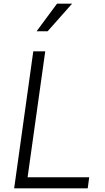

<svg xmlns="http://www.w3.org/2000/svg" viewBox="-20 -1024 573 1044"><path d="M57 0 161 -745H226L130 -60H465L457 0ZM179 -854 290 -1004H372L239 -854Z"/></svg>

Font: Plus Jakarta Sans Light
Style: Italic
Weight: 300
Italic angle: -8°
Designer: Gumpita Rahayu
Foundry: Tokotype
Version: Version 2.071; ttfautohint (v1.8.4.7-5d5b);gftools[0.9.29]